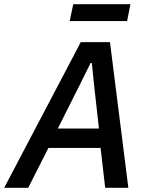

<svg xmlns="http://www.w3.org/2000/svg" viewBox="-50 -900 708 920"><path d="M565 0H454L432 -191H182L85 0H-30L337 -698H477ZM424 -284 400 -500 390 -598H384L335 -499L227 -284ZM284 -799 301 -880H575L559 -799Z"/></svg>

Font: IBM Plex Sans Medium
Style: Italic
Weight: 500
Italic angle: -11.31°
Designer: Mike Abbink, Paul van der Laan, Pieter van Rosmalen
Foundry: Bold Monday
Version: Version 3.201